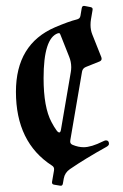

<svg xmlns="http://www.w3.org/2000/svg" viewBox="-20 -575 412 641"><path d="M33.2 -268.6Q33.2 -427.7 163.6 -483.9Q210.9 -503.9 235.4 -509.8Q247.1 -512.2 248.5 -522L252.9 -547.9Q254.4 -556.6 262.2 -555.2L282.2 -551.3Q290.5 -549.8 289.1 -542L283.7 -510.3Q282.2 -501.5 282.2 -491.7Q282.2 -474.6 288.1 -460L318.4 -383.8Q319.3 -381.3 319.3 -378.9Q319.3 -372.6 312 -369.6L267.1 -351.6Q255.9 -347.2 253.9 -335.9L214.8 -107.4Q214.4 -104.5 214.4 -102.1Q214.4 -94.7 222.7 -91.3Q241.7 -83.5 259.3 -83.5Q284.7 -83.5 323.7 -103Q330.6 -106.4 333.5 -106.4Q343.8 -106.4 343.8 -94.7Q343.8 -89.4 335 -84.5Q264.6 -45.4 213.4 -10.3Q196.3 1.5 192.9 21L189.9 38.1Q188.5 46.4 180.7 44.9L160.2 41.5Q152.3 40 153.8 31.7L160.2 -5.4Q160.6 -8.3 160.6 -10.3Q160.6 -17.6 153.8 -22Q33.2 -99.6 33.2 -268.6ZM125.5 -314Q125.5 -216.8 151.9 -167.5Q160.6 -150.9 168.9 -139.6Q173.8 -132.8 178 -132.8Q182.1 -132.8 183.6 -142.6L216.3 -334Q217.8 -342.3 217.8 -350.6Q217.8 -368.7 210.9 -385.7L181.6 -459.5Q179.7 -464.4 177.2 -464.4Q174.8 -464.4 173.3 -463.9Q125.5 -447.8 125.5 -314Z"/></svg>

Font: UnifrakturMaguntia21
Style: Book
Weight: 400
Designer: j. 'mach' wust, Gerrit Ansmann, Georg Duffner, based on a font by Peter Wiegel, original typeface by Carl Albert Fahrenw
Version: Version 2017-03-19